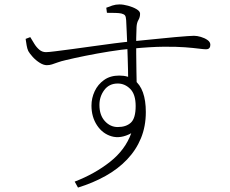

<svg xmlns="http://www.w3.org/2000/svg" viewBox="-20 -788 1040 869"><path d="M96 -612 117 -620Q126 -605 135.5 -589.5Q145 -574 158 -563Q171 -552 188 -552Q199 -552 231 -556Q263 -560 308 -566Q353 -572 402.5 -579Q452 -586 498.5 -592Q545 -598 580 -601Q643 -607 690.5 -612Q738 -617 772.5 -620Q807 -623 828 -624.5Q849 -626 858 -626Q872 -626 889 -621Q906 -616 919 -607Q932 -598 932 -585Q932 -576 927.5 -570.5Q923 -565 912 -565Q902 -565 879 -568Q856 -571 817.5 -574Q779 -577 720.5 -576.5Q662 -576 579 -568Q531 -564 475 -555Q419 -546 367 -535.5Q315 -525 278 -516Q256 -511 241 -505.5Q226 -500 215 -496.5Q204 -493 192 -493Q177 -493 159.5 -504Q142 -515 128 -530.5Q114 -546 108 -557Q103 -568 100.5 -583Q98 -598 96 -612ZM464 -730 461 -753Q473 -758 488.5 -763Q504 -768 521 -768Q538 -768 560 -762Q582 -756 598 -746.5Q614 -737 614 -726Q614 -710 606.5 -697.5Q599 -685 598 -665Q597 -647 596.5 -615.5Q596 -584 596.5 -545Q597 -506 597.5 -465Q598 -424 599 -388L560 -425Q560 -443 559.5 -468.5Q559 -494 558 -523.5Q557 -553 556 -584Q555 -615 553.5 -644Q552 -673 551 -697Q550 -713 545.5 -718.5Q541 -724 529 -727Q519 -729 503 -729.5Q487 -730 464 -730ZM520 -446Q561 -446 587.5 -426Q614 -406 627 -369.5Q640 -333 640 -281Q640 -216 618 -162.5Q596 -109 555 -66Q514 -23 457.5 8.5Q401 40 333 61L318 34Q409 -1 478 -55.5Q547 -110 574 -185Q526 -159 485 -171Q444 -183 419 -221Q394 -259 394 -310Q394 -344 408.5 -375Q423 -406 451 -426Q479 -446 520 -446ZM513 -213Q551 -213 572.5 -233Q594 -253 594 -308Q594 -361 569.5 -385.5Q545 -410 513 -410Q474 -410 452 -380.5Q430 -351 430 -313Q430 -267 454.5 -240Q479 -213 513 -213Z"/></svg>

Font: Noto Serif TC
Style: Regular
Weight: 200
Designer: Ryoko NISHIZUKA 西塚涼子 (kana & ideographs); Frank Grießhammer (Latin, Greek & Cyrillic); Wenlong ZHANG 张文龙 (bopomofo); San
Foundry: Adobe
Version: Version 2.001;hotconv 1.1.0;makeotfexe 2.6.0